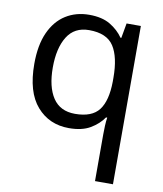

<svg xmlns="http://www.w3.org/2000/svg" viewBox="-87 -617 788 927"><g transform="rotate(10 307.5 -153.0)"><path d="M442 11Q442 -7 443 -31Q444 -55 447 -72H441Q418 -38 377.5 -14Q337 10 273 10Q176 10 115.5 -59.5Q55 -129 55 -267Q55 -359 83 -421Q111 -483 161 -514.5Q211 -546 276 -546Q339 -546 379 -522Q419 -498 443 -463H447L460 -536H530V240H442ZM290 -63Q373 -63 407.5 -108.5Q442 -154 443 -248V-266Q443 -368 409 -420.5Q375 -473 288 -473Q216 -473 181 -416.5Q146 -360 146 -265Q146 -170 181.5 -116.5Q217 -63 290 -63Z"/></g></svg>

Font: Noto Sans Thaana
Style: Regular
Weight: 400
Designer: Monotype Design Team
Foundry: Monotype Imaging Inc.
Version: Version 2.001